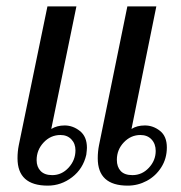

<svg xmlns="http://www.w3.org/2000/svg" viewBox="-20 -573 568 603"><path d="M39 -117 129 -553H220L141 -168Q159 -179 183 -179Q209 -179 231 -161.5Q253 -144 253 -109Q253 -103 251 -87Q241 -43 206.5 -16.5Q172 10 130 10Q35 10 35 -76Q35 -97 39 -117ZM291 -117 380 -553H471L393 -168Q410 -179 435 -179Q461 -179 482.5 -162Q504 -145 504 -110Q504 -75 486.5 -47.5Q469 -20 441 -5Q413 10 381 10Q287 10 287 -76Q287 -97 291 -117ZM144 -23Q174 -23 195.5 -46.5Q217 -70 217 -101Q217 -122 204 -135.5Q191 -149 170 -149Q139 -149 117 -125.5Q95 -102 95 -70Q95 -49 107.5 -36Q120 -23 144 -23ZM396 -23Q426 -23 447.5 -46Q469 -69 469 -99Q469 -121 456 -135Q443 -149 421 -149Q391 -149 369 -126Q347 -103 347 -71Q347 -49 359 -36Q371 -23 396 -23Z"/></svg>

Font: Taviraj
Style: Italic
Weight: 400
Italic angle: -12°
Designer: Katatrad Team
Foundry: CadsonDemak
Version: Version 1.001